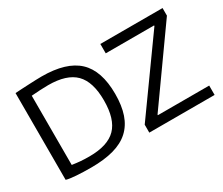

<svg xmlns="http://www.w3.org/2000/svg" viewBox="-124 -1071 1631 1403"><g transform="rotate(-30 691.5 -370.0)"><path d="M796 -67 1218 -656V-661H810V-740H1335V-676L914 -84V-79H1347V0H796ZM302 9Q268 9 236 8Q204 7 176.5 5Q149 3 127.5 0Q106 -3 94 -7V-739Q120 -741 151 -742.5Q182 -744 212.5 -745.5Q243 -747 271 -748Q299 -749 319 -749Q527 -749 624.5 -657.5Q722 -566 722 -370Q722 -271 697.5 -199.5Q673 -128 622 -81.5Q571 -35 491.5 -13Q412 9 302 9ZM331 -68Q486 -68 556.5 -140Q627 -212 627 -370Q627 -527 556 -598.5Q485 -670 329 -670Q301 -670 261 -668Q221 -666 187 -663V-79Q228 -73 259.5 -70.5Q291 -68 331 -68Z"/></g></svg>

Font: Encode Sans Wide
Style: Regular
Weight: 400
Designer: Pablo Impallari, Andres Torresi
Foundry: Pablo Impallari, Andres Torresi
Version: Version 1.000; ttfautohint (v1.00) -l 8 -r 50 -G 200 -x 14 -